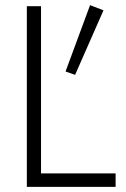

<svg xmlns="http://www.w3.org/2000/svg" viewBox="-20 -724 490 744"><path d="M329 -704 381 -684 271 -434 234 -447ZM84 -700H139V-52H428V0H84Z"/></svg>

Font: Renner* Light
Style: Light
Weight: 300
Version: Version 003.000 ; ttfautohint (v0.97) -l 8 -r 50 -G 200 -x 1